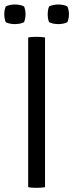

<svg xmlns="http://www.w3.org/2000/svg" viewBox="-26 -854 335 876"><path d="M102.5 -683Q117 -686 140 -686Q163.5 -686 179.5 -683V0Q163.5 3 140 3Q117 3 102.5 0ZM240 -744Q229 -744 217.5 -746.2Q206 -748.5 198 -753Q194 -762.5 192.8 -771.5Q191.5 -780.5 191.5 -788.5Q191.5 -797 192.8 -806Q194 -815 198 -824.5Q206 -829 217.5 -831.2Q229 -833.5 240 -833.5Q250.5 -833.5 262.2 -831.2Q274 -829 281.5 -824.5Q285.5 -815 287 -806Q288.5 -797 288.5 -788.5Q288.5 -780.5 287 -771.5Q285.5 -762.5 281.5 -753Q274 -748.5 262.2 -746.2Q250.5 -744 240 -744ZM42 -744Q31 -744 19.5 -746.2Q8 -748.5 0 -753Q-3.5 -762.5 -5 -771.5Q-6.5 -780.5 -6.5 -788.5Q-6.5 -797 -5 -806Q-3.5 -815 0 -824.5Q8 -829 19.5 -831.2Q31 -833.5 42 -833.5Q53 -833.5 64.5 -831.2Q76 -829 84 -824.5Q87.5 -815 89 -806Q90.5 -797 90.5 -788.5Q90.5 -780.5 89 -771.5Q87.5 -762.5 84 -753Q76 -748.5 64.5 -746.2Q53 -744 42 -744Z"/></svg>

Font: Signika SC Light
Style: Regular
Weight: 300
Designer: Anna Giedryś
Foundry: Anna Giedryś
Version: Version 2.000; ttfautohint (v1.8.3) -l 8 -r 50 -G 200 -x 9 -